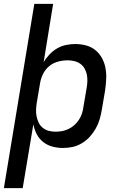

<svg xmlns="http://www.w3.org/2000/svg" viewBox="-27 -755 647 990"><path d="M-7 215 150 -735H247L198 -434Q210 -455 228 -474Q246 -493 267.5 -505.5Q289 -518 313.5 -523Q338 -528 361 -528Q390 -528 417.5 -520.5Q445 -513 465.5 -496Q486 -479 499 -455Q512 -431 517 -403.5Q522 -376 520.5 -347Q519 -318 515 -289L498 -189Q494 -165 487 -140.5Q480 -116 467 -93Q454 -70 436.5 -50.5Q419 -31 396 -17Q373 -3 348 2.5Q323 8 298 8Q270 8 243.5 1Q217 -6 196 -22.5Q175 -39 162.5 -63Q150 -87 145 -114L90 215ZM259 -76Q276 -76 293 -79Q310 -82 326.5 -90Q343 -98 356.5 -110Q370 -122 380 -137.5Q390 -153 395.5 -169.5Q401 -186 403 -203L420 -303Q423 -320 423.5 -337.5Q424 -355 420.5 -371.5Q417 -388 408.5 -402.5Q400 -417 386.5 -426.5Q373 -436 356 -440Q339 -444 322 -444Q298 -444 273 -437.5Q248 -431 228 -415Q208 -399 196 -375.5Q184 -352 180 -328L163 -228Q160 -210 159 -191.5Q158 -173 161.5 -155.5Q165 -138 172.5 -122.5Q180 -107 193.5 -96Q207 -85 224 -80.5Q241 -76 259 -76Z"/></svg>

Font: Iosevka Md Ex Obl
Style: Regular
Weight: 500
Width: 7
Italic angle: -9°
Monospace: yes
Designer: Belleve Invis
Foundry: Belleve Invis
Version: Version 32.5.0; ttfautohint (v1.8.4)